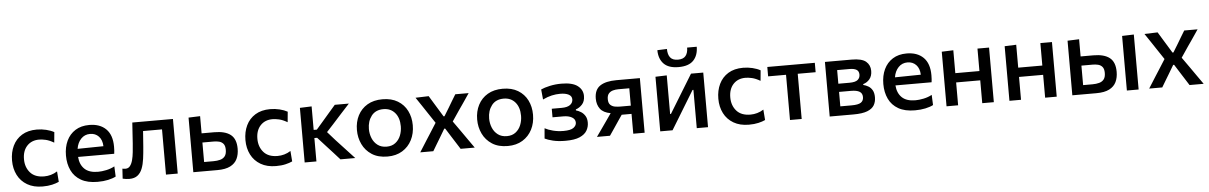

<svg xmlns="http://www.w3.org/2000/svg" viewBox="-34 -1234 10960 1741"><g transform="rotate(-5 5446.5 -363.5)"><path d="M301 10Q219 10 161.5 -23.8Q104 -57.5 74.2 -116Q44.5 -174.5 44.5 -248.5Q44.5 -323 72.8 -382Q101 -441 156.2 -475Q211.5 -509 292 -509Q336 -509 377.8 -498.8Q419.5 -488.5 449 -472L440 -377Q398 -401.5 364.5 -409Q331 -416.5 305.5 -416.5Q236.5 -416.5 195 -371.8Q153.5 -327 153.5 -251Q153.5 -177.5 196.2 -128.8Q239 -80 323 -80Q354 -80 384.2 -88.5Q414.5 -97 442.5 -115L450 -19.5Q425 -7.5 387.8 1.2Q350.5 10 301 10Z M801.5 11.5Q710 11.5 651 -22.2Q592 -56 563.8 -115.2Q535.5 -174.5 535.5 -251Q535.5 -326.5 563 -384.8Q590.5 -443 642.8 -476Q695 -509 769.5 -509Q866.5 -509 921.8 -454.5Q977 -400 977 -293.5Q977 -255.5 973 -229H644Q649 -159 690.5 -119Q732 -79 813 -79Q846.5 -79 887.8 -87.5Q929 -96 964 -115L968 -22Q939.5 -7 896.8 2.2Q854 11.5 801.5 11.5ZM770.5 -427.5Q721 -427.5 688 -393Q655 -358.5 646 -302.5L881.5 -306Q879.5 -363.5 848.8 -395.5Q818 -427.5 770.5 -427.5Z M1091 10Q1077 10 1059.5 8Q1042 6 1029.5 2.5L1035 -88Q1043 -86.5 1051 -85.8Q1059 -85 1063.5 -85Q1089 -85 1104.5 -104.5Q1120 -124 1128.8 -156.8Q1137.5 -189.5 1141.5 -228.8Q1145.5 -268 1148.5 -307.5Q1151.5 -356 1154.8 -404Q1158 -452 1161 -497H1531V0H1424V-411.5H1251.5Q1249 -375.5 1246.2 -339.2Q1243.5 -303 1241 -268.5Q1236.5 -211 1229.8 -160.5Q1223 -110 1208 -71.8Q1193 -33.5 1165 -11.8Q1137 10 1091 10Z M1673 0V-497L1778.5 -501V-344.5H1894.5Q1992 -344.5 2042 -305.5Q2092 -266.5 2092 -177.5Q2092 -125 2073 -85Q2054 -45 2010 -22.5Q1966 0 1892 0ZM1778.5 -83.5H1864Q1897.5 -83.5 1924.8 -90.8Q1952 -98 1968 -118.2Q1984 -138.5 1984 -177Q1984 -214 1968.5 -232Q1953 -250 1929.5 -255.5Q1906 -261 1882.5 -261H1778.5Z M2425.5 10Q2343.5 10 2286 -23.8Q2228.5 -57.5 2198.8 -116Q2169 -174.5 2169 -248.5Q2169 -323 2197.2 -382Q2225.5 -441 2280.8 -475Q2336 -509 2416.5 -509Q2460.5 -509 2502.2 -498.8Q2544 -488.5 2573.5 -472L2564.5 -377Q2522.5 -401.5 2489 -409Q2455.5 -416.5 2430 -416.5Q2361 -416.5 2319.5 -371.8Q2278 -327 2278 -251Q2278 -177.5 2320.8 -128.8Q2363.5 -80 2447.5 -80Q2478.5 -80 2508.8 -88.5Q2539 -97 2567 -115L2574.5 -19.5Q2549.5 -7.5 2512.2 1.2Q2475 10 2425.5 10Z M2686.5 0V-497L2793.5 -501V-287H2822.5L2886.5 -361Q2915.5 -395 2945.2 -429.2Q2975 -463.5 3004 -497H3132Q3091.5 -453 3051.5 -409Q3011.5 -365 2972 -321L2912.5 -256.5L2982.5 -177.5Q3023.5 -133 3065 -88.5Q3106.5 -44 3147 0H3012Q2982.5 -33 2952.8 -65.8Q2923 -98.5 2893.5 -130.5L2818.5 -213H2793.5V0Z M3440.5 12Q3355 12 3298 -25Q3241 -62 3212.5 -121.8Q3184 -181.5 3184 -251Q3184 -325.5 3214.2 -384Q3244.5 -442.5 3301.2 -476Q3358 -509.5 3438.5 -509.5Q3520.5 -509.5 3577.2 -475.2Q3634 -441 3663.2 -382.5Q3692.5 -324 3692.5 -251Q3692.5 -176.5 3662.2 -117Q3632 -57.5 3575.5 -22.8Q3519 12 3440.5 12ZM3440 -78Q3488 -78 3520 -102.8Q3552 -127.5 3567.8 -167Q3583.5 -206.5 3583.5 -251Q3583.5 -328.5 3544.2 -374Q3505 -419.5 3439.5 -419.5Q3368 -419.5 3330.5 -370.8Q3293 -322 3293 -251Q3293 -206.5 3309.2 -167Q3325.5 -127.5 3358.2 -102.8Q3391 -78 3440 -78Z M3738.5 0Q3760 -34 3776 -59.2Q3792 -84.5 3806.2 -107Q3820.5 -129.5 3837 -155L3900.5 -255L3838.5 -348Q3813.5 -386 3792 -418.2Q3770.5 -450.5 3739 -497L3859 -501Q3879.5 -467.5 3896 -440.2Q3912.5 -413 3931 -383L3977.5 -307H3986L4032.5 -383Q4050 -413 4065.8 -439.2Q4081.5 -465.5 4101 -497H4222.5Q4200.5 -464.5 4184.8 -441.2Q4169 -418 4154.8 -397.2Q4140.5 -376.5 4123 -351.5L4056.5 -253L4126.5 -154Q4152 -117.5 4176 -83.2Q4200 -49 4234.5 0H4106Q4086.5 -30.5 4070.8 -55.5Q4055 -80.5 4035.5 -111L3982.5 -195H3974L3926.5 -115Q3907.5 -83.5 3892 -57.8Q3876.5 -32 3857.5 0Z M4535 12Q4449.5 12 4392.5 -25Q4335.5 -62 4307 -121.8Q4278.5 -181.5 4278.5 -251Q4278.5 -325.5 4308.8 -384Q4339 -442.5 4395.8 -476Q4452.5 -509.5 4533 -509.5Q4615 -509.5 4671.8 -475.2Q4728.5 -441 4757.8 -382.5Q4787 -324 4787 -251Q4787 -176.5 4756.8 -117Q4726.5 -57.5 4670 -22.8Q4613.5 12 4535 12ZM4534.5 -78Q4582.5 -78 4614.5 -102.8Q4646.5 -127.5 4662.2 -167Q4678 -206.5 4678 -251Q4678 -328.5 4638.8 -374Q4599.5 -419.5 4534 -419.5Q4462.5 -419.5 4425 -370.8Q4387.5 -322 4387.5 -251Q4387.5 -206.5 4403.8 -167Q4420 -127.5 4452.8 -102.8Q4485.5 -78 4534.5 -78Z M5060.5 10.5Q4994.5 10.5 4946.5 -1.2Q4898.5 -13 4872.5 -26.5L4880.5 -119.5Q4910 -103 4955 -91.5Q5000 -80 5050 -80Q5116 -80 5141.8 -99.8Q5167.5 -119.5 5167.5 -145.5Q5167.5 -177.5 5137.2 -194.8Q5107 -212 5059.5 -212H4961V-290H5050.5Q5103 -290 5128.5 -309Q5154 -328 5154 -358.5Q5154 -388.5 5125.5 -403.5Q5097 -418.5 5047.5 -418.5Q5010.5 -418.5 4972 -410Q4933.5 -401.5 4889.5 -380.5L4880.5 -472.5Q4911.5 -487 4962 -498Q5012.5 -509 5067 -509Q5167.5 -509 5214.8 -472.8Q5262 -436.5 5262 -380.5Q5262 -331.5 5236.5 -303.5Q5211 -275.5 5178 -265V-256Q5200.5 -250 5222.8 -236.2Q5245 -222.5 5260.2 -198.2Q5275.5 -174 5275.5 -136.5Q5275.5 -97.5 5256 -64Q5236.5 -30.5 5189.8 -10Q5143 10.5 5060.5 10.5Z M5347 0Q5372.5 -36 5398.2 -72.8Q5424 -109.5 5448.5 -144.5L5489.5 -203.5Q5423 -215 5394.8 -253.2Q5366.5 -291.5 5366.5 -346.5Q5366.5 -427.5 5418.2 -462.2Q5470 -497 5567.5 -497H5781V0H5677.5V-180.5H5588L5556.5 -134.5Q5534 -100.5 5511 -66.8Q5488 -33 5465.5 0ZM5583.5 -255.5H5677.5V-413.5H5577Q5552.5 -413.5 5529 -407.2Q5505.5 -401 5490 -383.5Q5474.5 -366 5474.5 -332Q5474.5 -295 5493 -278.8Q5511.5 -262.5 5537 -259Q5562.5 -255.5 5583.5 -255.5Z M5923 0V-497L6026 -500.5V-149H6033.5L6126.5 -301Q6157 -350.5 6187 -399.8Q6217 -449 6246.5 -497H6358V0H6255.5V-348.5H6247.5L6156 -198.5Q6125.5 -148.5 6095.2 -98.5Q6065 -48.5 6035 0ZM6140 -566Q6049 -566 6005.2 -611.5Q5961.5 -657 5961 -735.5L6048.5 -739Q6048.5 -688 6070.2 -660.8Q6092 -633.5 6140 -633.5Q6188.5 -633.5 6210.2 -660.2Q6232 -687 6232 -735.5H6319.5Q6319 -657 6275.8 -611.5Q6232.5 -566 6140 -566Z M6730 10Q6648 10 6590.5 -23.8Q6533 -57.5 6503.2 -116Q6473.5 -174.5 6473.5 -248.5Q6473.5 -323 6501.8 -382Q6530 -441 6585.2 -475Q6640.5 -509 6721 -509Q6765 -509 6806.8 -498.8Q6848.5 -488.5 6878 -472L6869 -377Q6827 -401.5 6793.5 -409Q6760 -416.5 6734.5 -416.5Q6665.5 -416.5 6624 -371.8Q6582.5 -327 6582.5 -251Q6582.5 -177.5 6625.2 -128.8Q6668 -80 6752 -80Q6783 -80 6813.2 -88.5Q6843.5 -97 6871.5 -115L6879 -19.5Q6854 -7.5 6816.8 1.2Q6779.5 10 6730 10Z M7104 0V-411.5H6941V-497H7373.5V-411.5H7210.5V0Z M7465.5 0V-497H7708.5Q7801.5 -497 7839 -464.8Q7876.5 -432.5 7876.5 -380Q7876.5 -333 7852.5 -304.5Q7828.5 -276 7794 -266.5V-258.5Q7817 -253 7839 -240.2Q7861 -227.5 7875.2 -203Q7889.5 -178.5 7889.5 -138Q7889.5 -97.5 7871.5 -66.5Q7853.5 -35.5 7808.8 -17.8Q7764 0 7682.5 0ZM7683.5 -413.5H7569.5V-289.5H7670.5Q7724.5 -289.5 7746 -307.5Q7767.5 -325.5 7767.5 -355Q7767.5 -386.5 7745.8 -400Q7724 -413.5 7683.5 -413.5ZM7569.5 -83.5H7671Q7733.5 -83.5 7757.5 -100Q7781.5 -116.5 7781.5 -149.5Q7781.5 -184 7755.8 -199.5Q7730 -215 7679 -215H7569.5Z M8241.5 11.5Q8150 11.5 8091 -22.2Q8032 -56 8003.8 -115.2Q7975.5 -174.5 7975.5 -251Q7975.5 -326.5 8003 -384.8Q8030.5 -443 8082.8 -476Q8135 -509 8209.5 -509Q8306.5 -509 8361.8 -454.5Q8417 -400 8417 -293.5Q8417 -255.5 8413 -229H8084Q8089 -159 8130.5 -119Q8172 -79 8253 -79Q8286.5 -79 8327.8 -87.5Q8369 -96 8404 -115L8408 -22Q8379.5 -7 8336.8 2.2Q8294 11.5 8241.5 11.5ZM8210.5 -427.5Q8161 -427.5 8128 -393Q8095 -358.5 8086 -302.5L8321.5 -306Q8319.5 -363.5 8288.8 -395.5Q8258 -427.5 8210.5 -427.5Z M8529 0V-497L8634.5 -501V-292.5H8854V-497H8959.5V0H8854V-208H8634.5V0Z M9101.5 0V-497L9207 -501V-292.5H9426.5V-497H9532V0H9426.5V-208H9207V0Z M9674 0V-497L9779.5 -501V-344.5H9895.5Q9993 -344.5 10043 -305.5Q10093 -266.5 10093 -177.5Q10093 -125 10074 -85Q10055 -45 10011 -22.5Q9967 0 9893 0ZM9779.5 -83.5H9865Q9898.5 -83.5 9925.8 -90.8Q9953 -98 9969 -118.2Q9985 -138.5 9985 -177Q9985 -214 9969.5 -232Q9954 -250 9930.5 -255.5Q9907 -261 9883.5 -261H9779.5ZM10170.5 0V-497L10277.5 -500.5V0Z M10373.5 0Q10395 -34 10411 -59.2Q10427 -84.5 10441.2 -107Q10455.5 -129.5 10472 -155L10535.5 -255L10473.5 -348Q10448.5 -386 10427 -418.2Q10405.5 -450.5 10374 -497L10494 -501Q10514.5 -467.5 10531 -440.2Q10547.5 -413 10566 -383L10612.5 -307H10621L10667.5 -383Q10685 -413 10700.8 -439.2Q10716.5 -465.5 10736 -497H10857.5Q10835.5 -464.5 10819.8 -441.2Q10804 -418 10789.8 -397.2Q10775.5 -376.5 10758 -351.5L10691.5 -253L10761.5 -154Q10787 -117.5 10811 -83.2Q10835 -49 10869.5 0H10741Q10721.5 -30.5 10705.8 -55.5Q10690 -80.5 10670.5 -111L10617.5 -195H10609L10561.5 -115Q10542.5 -83.5 10527 -57.8Q10511.5 -32 10492.5 0Z"/></g></svg>

Font: Commissioner Medium
Style: Regular
Weight: 500
Designer: Kostas Bartsokas
Foundry: Kostas Bartsokas
Version: Version 1.000; ttfautohint (v1.8.3)